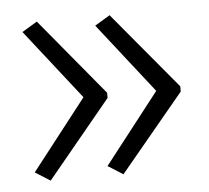

<svg xmlns="http://www.w3.org/2000/svg" viewBox="-38 -512 523 481"><g transform="rotate(-5 223.5 -272.0)"><path d="M415 -266 254 -72 216 -96 354 -273 216 -449 254 -472 415 -279ZM231 -266 71 -72 33 -96 171 -273 33 -449 71 -472 231 -279Z"/></g></svg>

Font: Noto Sans Thai Looped UI Light
Style: Regular
Weight: 300
Designer: Cadson Demak Team
Foundry: Cadson Demak Co., Ltd.
Version: Version 1.000